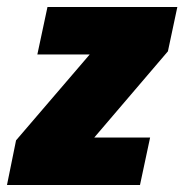

<svg xmlns="http://www.w3.org/2000/svg" viewBox="-41 -530 528 550"><path d="M-21 0 5 -128 216 -374H66L95 -510H467L440 -383L229 -136H389L360 0Z"/></svg>

Font: Saira SemiCondensed Black
Style: Italic
Weight: 900
Width: 4
Italic angle: -12°
Designer: Hector Gatti with collaboration of the Omnibus-Type team
Foundry: Omnibus-Type
Version: Version 1.101